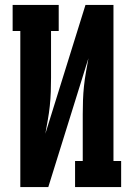

<svg xmlns="http://www.w3.org/2000/svg" viewBox="-20 -755 540 775"><path d="M62 0V-630H31V-735H217V-630H186V-441Q186 -413 185 -384.5Q184 -356 181 -327.5Q178 -299 173 -271Q168 -243 163 -215L325 -735H438V-105H469V0H283V-105H314V-294Q314 -322 315 -350.5Q316 -379 319 -407.5Q322 -436 327 -464Q332 -492 337 -520L175 0Z"/></svg>

Font: Iosevka Slab Extrabold
Style: Regular
Weight: 800
Monospace: yes
Designer: Belleve Invis
Foundry: Belleve Invis
Version: Version 11.1.1; ttfautohint (v1.8.3)